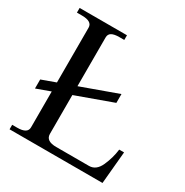

<svg xmlns="http://www.w3.org/2000/svg" viewBox="-162 -830 922 959"><g transform="rotate(30 298.5 -350.0)"><path d="M577 -186 560 0H24V-26H53Q112 -26 112 -62V-269L32 -240V-292L112 -321V-637Q112 -673 53 -673H24V-700H297V-673H268Q239 -673 224.5 -664.5Q210 -656 210 -637V-356L420 -432V-381L210 -305V-81Q210 -40 270 -40H459Q500 -40 521.5 -88Q543 -136 549 -186Z"/></g></svg>

Font: TavirajRegular
Style: Regular
Weight: 400
Designer: Katatrad Team
Foundry: CadsonDemak
Version: Version 1.001